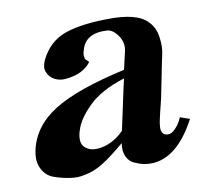

<svg xmlns="http://www.w3.org/2000/svg" viewBox="-62 -549 690 636"><g transform="rotate(-10 283.0 -230.5)"><path d="M550 -107Q485 16 397 16Q385 16 372.5 13.5Q360 11 343 3.5Q326 -4 317.5 -22Q309 -40 313 -67Q267 -28 236 -9Q205 10 175 15Q152 21 123.5 16.5Q95 12 70.5 3Q46 -6 33 -31.5Q20 -57 28 -94Q45 -172 122.5 -220.5Q200 -269 363 -305L377 -366Q383 -394 366 -418Q349 -442 330 -443Q257 -447 243 -392Q239 -381 240 -372.5Q241 -364 242.5 -362Q244 -360 248 -356.5Q252 -353 254 -351Q227 -314 167 -309Q149 -307 131.5 -315.5Q114 -324 106 -344Q98 -364 119 -398Q148 -446 201 -462.5Q254 -479 334 -480Q438 -483 473 -444Q493 -424 497.5 -391Q502 -358 497 -336L492 -313L468 -193Q466 -183 462.5 -170Q459 -157 457 -148Q455 -139 452.5 -128.5Q450 -118 449 -111.5Q448 -105 447.5 -97.5Q447 -90 448.5 -85Q450 -80 452.5 -76.5Q455 -73 459.5 -71Q464 -69 470 -69Q482 -69 494 -81.5Q506 -94 512 -106L518 -118ZM358 -277Q278 -252 236 -210.5Q194 -169 184 -133L183 -131Q172 -93 188.5 -77Q205 -61 233 -63Q281 -67 321 -107Q327 -133 338.5 -188Q350 -243 358 -277Z"/></g></svg>

Font: GFS Artemisia
Style: Bold Italic
Weight: 700
Italic angle: -12°
Designer: Designed by Takis Katsoulidis and George D. Matthiopoulos.
Foundry: Designed by Takis Katsoulidis and George D. Matthiopoulos.
Version: Version 1.0